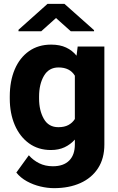

<svg xmlns="http://www.w3.org/2000/svg" viewBox="-20 -770 613 998"><path d="M30.8 -257.8V-268.1Q30.8 -348.6 56.6 -409.4Q82.5 -470.2 130.9 -504.2Q179.2 -538.1 245.6 -538.1Q291.5 -538.1 323.7 -522.9Q356 -507.8 377.9 -480.5L383.8 -528.3H522.5V-19Q522.5 53.7 489.5 104.5Q456.5 155.3 397.7 181.6Q338.9 208 260.7 208Q226.6 208 189.7 199.2Q152.8 190.4 119.9 172.4Q86.9 154.3 64.9 127L129.9 37.1Q151.9 62.5 183.3 78.4Q214.8 94.2 254.9 94.2Q310.1 94.2 339.6 64.7Q369.1 35.2 369.1 -19V-44.4Q346.2 -19 315.7 -4.6Q285.2 9.8 244.6 9.8Q178.7 9.8 130.6 -25.1Q82.5 -60.1 56.6 -120.6Q30.8 -181.2 30.8 -257.8ZM183.1 -268.1V-257.8Q183.1 -195.8 207.8 -152.3Q232.4 -108.9 283.2 -108.9Q314.5 -108.9 335.4 -120.1Q356.4 -131.3 369.1 -151.4V-376.5Q343.3 -419.4 284.2 -419.4Q233.9 -419.4 208.5 -376Q183.1 -332.5 183.1 -268.1ZM314.9 -750 468.8 -613.3V-607.4H348.1L271 -676.3L194.3 -607.4H76.2V-615.2L227.1 -750Z"/></svg>

Font: Vazirmatn UI FD ExtraBold
Style: Regular
Weight: 800
Designer: Saber Rastikerdar
Foundry: Saber Rastikerdar
Version: Version 33.003